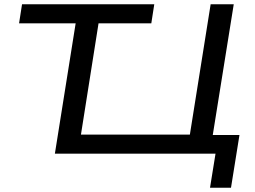

<svg xmlns="http://www.w3.org/2000/svg" viewBox="-20 -725 1205 906"><path d="M971 161 997 0H239L337 -615H70L84 -705H708L694 -615H445L362 -90H876L974 -705H1083L984 -88H1110L1070 161Z"/></svg>

Font: Nunito Sans 10pt Expanded Medium
Style: Italic
Weight: 500
Width: 7
Italic angle: -9°
Designer: Vernon Adams
Foundry: Vernon Adams
Version: Version 3.101;gftools[0.9.27]